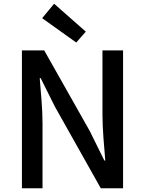

<svg xmlns="http://www.w3.org/2000/svg" viewBox="-20 -1005 774 1025"><path d="M97 0H207V-347C207 -427 198 -512 192 -588H197L274 -434L518 0H637V-736H527V-393C527 -313 536 -224 542 -148H537L460 -304L216 -736H97ZM387 -778 438 -836 269 -985 205 -908Z"/></svg>

Font: Source Han Sans KR Medium
Style: Regular
Weight: 500
Designer: Ryoko NISHIZUKA (kana & ideographs); Paul D. Hunt (Latin, Greek & Cyrillic); Wenlong ZHANG (bopomofo); Sandoll Communica
Foundry: Adobe Systems Incorporated
Version: Version 1.001;PS 1.001;hotconv 1.0.78;makeotf.lib2.5.61930